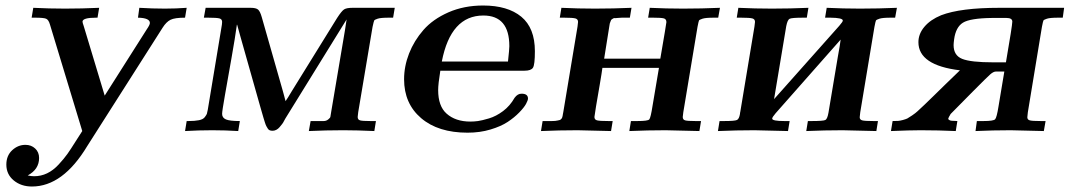

<svg xmlns="http://www.w3.org/2000/svg" viewBox="-20 -473 3861 693"><path d="M2.9 121.1Q2.9 88.9 23.9 69.3Q44.9 49.8 71.8 49.8Q92.8 49.8 106.9 63Q121.1 76.2 121.1 97.2Q121.1 138.2 80.1 160.2Q92.3 163.1 103 163.1Q127.9 163.1 149.9 152.6Q171.9 142.1 191.4 121.1Q210.9 100.1 223.4 82.5Q235.8 64.9 252.9 37.4Q270 9.8 276.9 0L160.2 -384.8Q155.3 -401.9 146.2 -405.5Q137.2 -409.2 106.9 -409.2H94.2L100.1 -444.8Q157.2 -441.9 214.8 -441.9Q275.9 -441.9 337.9 -444.8L332 -409.2H327.1Q278.3 -409.2 277.8 -395Q277.8 -391.1 282.2 -378.9L357.9 -127.9L509.8 -367.2Q521 -383.3 521 -390.1Q521 -408.2 478 -409.2L482.9 -444.8Q529.8 -441.9 575.2 -441.9Q615.2 -441.9 653.8 -444.8L647.9 -409.2Q610.8 -409.2 595.5 -401.6Q580.1 -394 566.9 -373L294.9 54.2Q207 200.2 95.2 200.2Q56.2 200.2 29.5 178.2Q2.9 156.2 2.9 121.1Z M647.9 0 653.8 -36.1H660.2Q683.1 -36.1 698 -39.1Q712.9 -42 719 -50Q725.1 -58.1 726.6 -62Q728 -65.9 730 -77.1L778.8 -371.1Q781.7 -386.2 781.7 -394Q781.7 -403.8 772.2 -406.5Q762.7 -409.2 731 -409.2H715.8L722.2 -444.8H884.8Q903.8 -444.8 911.4 -438.5Q918.9 -432.1 924.8 -411.1L1001 -144Q1002.9 -138.2 1005.9 -126Q1008.8 -113.8 1010.7 -107.9Q1018.6 -119.1 1032.7 -143.1L1196.8 -408.2Q1212.9 -433.1 1221.9 -439Q1231 -444.8 1252 -444.8H1404.8L1398.9 -409.2H1383.8Q1354 -409.2 1343 -405.5Q1332 -401.9 1330.6 -398.9Q1329.1 -396 1324.7 -376L1272.9 -67.9Q1271 -53.7 1271 -50.8Q1271 -41 1279.5 -38.6Q1288.1 -36.1 1316.9 -36.1H1336.9L1331.1 0Q1269 -2.9 1220.7 -2.9H1216.8Q1156.7 -2.9 1094.7 0L1101.1 -36.1H1114.7Q1138.7 -36.1 1148.2 -36.1Q1157.7 -36.1 1164.8 -42Q1171.9 -47.9 1172.4 -51Q1172.9 -54.2 1175.8 -71.8L1225.1 -363.8L1231 -402.8Q1217.8 -380.9 1202.1 -356L1009.8 -44.9Q1008.8 -43.9 1005.4 -36.9Q1002 -29.8 998 -24.9Q994.1 -20 989 -13.9Q983.9 -7.8 977.3 -4.4Q970.7 -1 963.9 -1Q959 -1 954.3 -2.4Q949.7 -3.9 946.8 -8.5Q943.8 -13.2 941.4 -17.6Q939 -22 936 -31.5Q933.1 -41 930.9 -48.1Q928.7 -55.2 924.8 -69.1Q920.9 -83 918 -92.8L848.1 -339.8L835.9 -383.8H835Q829.1 -339.8 815.4 -262.5Q801.8 -185.1 791.7 -128.4Q781.7 -71.8 781.7 -62Q781.7 -47.9 795.4 -42Q809.1 -36.1 845.7 -36.1L839.8 0Q793 -2.9 746.1 -2.9Q696.8 -2.9 647.9 0Z M1438.5 -187Q1438.5 -233.9 1456.5 -280Q1474.6 -326.2 1508.5 -365Q1542.5 -403.8 1598.6 -428.5Q1654.8 -453.1 1723.6 -453.1Q1812.5 -453.1 1861.6 -412.6Q1910.6 -372.1 1910.6 -288.1Q1910.6 -239.3 1903.6 -228.5Q1896.5 -217.8 1873.5 -217.8H1569.3Q1561.5 -169.9 1561.5 -147.9Q1561.5 -89.8 1591.8 -63Q1624 -34.2 1677.7 -34.2Q1690.9 -34.2 1705.3 -36.1Q1719.7 -38.1 1745.1 -45.7Q1770.5 -53.2 1795.7 -72Q1820.8 -90.8 1837.4 -120.1Q1848.6 -135.3 1862.8 -134.8Q1885.7 -134.8 1885.7 -117.2Q1885.7 -111.3 1878.7 -98.1Q1871.6 -85 1854 -66.9Q1836.4 -48.8 1812.5 -33Q1788.6 -17.1 1750.5 -5.6Q1712.4 5.9 1667.5 5.9Q1561.5 5.9 1500 -46.6Q1438.5 -99.1 1438.5 -187ZM1574.7 -251H1813.5Q1818.4 -295.9 1818.4 -306.2Q1818.4 -417 1724.6 -417Q1606.9 -417 1574.7 -251Z M1932.6 0 1938.5 -36.1H1957.5Q1966.3 -36.1 1972.4 -36.1Q1978.5 -36.1 1983.9 -36.6Q1989.3 -37.1 1992.9 -38.1Q1996.6 -39.1 1999.5 -39.6Q2002.4 -40 2003.9 -42Q2005.4 -43.9 2006.8 -44.9Q2008.3 -45.9 2009.3 -49.6Q2010.3 -53.2 2010.7 -54.7Q2011.2 -56.2 2011.7 -61Q2012.2 -65.9 2013.2 -68.8L2064.5 -377Q2066.4 -391.1 2066.4 -394Q2066.4 -403.8 2056.9 -406.5Q2047.4 -409.2 2015.6 -409.2H2000.5L2006.3 -444.8Q2066.4 -441.9 2127.4 -441.9Q2193.4 -441.9 2259.3 -444.8L2253.4 -409.2H2244.6Q2231.4 -409.2 2224.4 -409.2Q2217.3 -409.2 2209.2 -408.2Q2201.2 -407.2 2198.2 -407.7Q2195.3 -408.2 2190.9 -405Q2186.5 -401.9 2186 -401.4Q2185.5 -400.9 2183.6 -395.5Q2181.6 -390.1 2180.9 -388.2Q2180.2 -386.2 2179.2 -377.7Q2178.2 -369.1 2177.2 -365.2Q2167.5 -307.1 2160.6 -261.2H2363.3Q2385.3 -389.2 2385.3 -393.1Q2385.3 -404.3 2375.7 -406.7Q2366.2 -409.2 2337.4 -409.2H2319.3L2325.2 -444.8Q2385.3 -441.9 2445.3 -441.9Q2512.2 -441.9 2578.6 -444.8L2572.3 -409.2H2556.6Q2526.9 -409.2 2515.6 -405.5Q2504.4 -401.9 2502.9 -398.9Q2501.5 -396 2497.6 -376L2446.3 -67.9Q2444.3 -53.7 2444.3 -50.8Q2444.3 -41 2452.9 -38.6Q2461.4 -36.1 2490.2 -36.1H2510.3L2504.4 0Q2396.5 -2.9 2382.3 -2.9Q2317.4 -2.9 2251.5 0L2257.3 -36.1H2280.3Q2318.4 -36.1 2323.5 -42Q2328.6 -47.9 2335.4 -91.8L2358.4 -228H2154.3Q2152.3 -211.9 2144.8 -168Q2137.2 -124 2131.3 -89.1Q2125.5 -54.2 2125.5 -50.8Q2125.5 -41 2135 -38.6Q2144.5 -36.1 2176.3 -36.1H2191.4L2185.5 0Q2077.6 -2.9 2064.5 -2.9Q1998.5 -2.9 1932.6 0Z M2571.3 0 2577.1 -36.1H2593.3Q2632.3 -36.1 2640.1 -40Q2647.9 -43.9 2650.9 -62Q2650.9 -65.9 2651.9 -68.8L2703.1 -377Q2705.1 -391.1 2705.1 -394Q2705.1 -403.8 2695.6 -406.5Q2686 -409.2 2654.3 -409.2H2639.2L2645 -444.8Q2705.1 -441.9 2766.1 -441.9Q2832 -441.9 2897.9 -444.8L2892.1 -409.2H2879.9Q2836.9 -409.2 2829.6 -405Q2822.3 -400.9 2817.9 -378.9L2773.9 -115.2L3009.3 -379.9Q3022.5 -395 3022 -398.9Q3022 -408.7 2977.1 -409.2H2958L2963.9 -444.8Q3023.9 -441.9 3084 -441.9Q3150.9 -441.9 3217.3 -444.8L3210.9 -409.2H3195.3Q3165.5 -409.2 3154.3 -405.5Q3143.1 -401.9 3141.6 -398.9Q3140.1 -396 3136.2 -376L3085 -67.9Q3083 -53.7 3083 -49.8Q3083 -41 3092 -38.6Q3101.1 -36.1 3132.3 -36.1H3148.9L3143.1 0Q3035.2 -2.9 3021 -2.9Q2956.1 -2.9 2890.1 0L2896 -36.1H2909.2Q2952.1 -36.1 2959.2 -40Q2966.3 -43.9 2970.2 -65.9Q2982.4 -135.7 2991.2 -191.4Q3000 -247.1 3004.2 -269Q3008.3 -291 3010.7 -305.9Q3013.2 -320.8 3014.2 -330.1L2779.3 -64Q2767.1 -49.8 2767.1 -44.9Q2767.1 -36.1 2811 -36.1H2830.1L2824.2 0Q2716.3 -2.9 2703.1 -2.9Q2637.2 -2.9 2571.3 0Z M3195.8 0 3201.7 -36.1Q3214.8 -36.1 3221.7 -36.6Q3228.5 -37.1 3239.3 -40Q3250 -43 3254.9 -45.4Q3259.8 -47.9 3272.2 -56.4Q3284.7 -64.9 3291.7 -71.5Q3298.8 -78.1 3317.4 -95.5Q3335.9 -112.8 3349.4 -126.5Q3362.8 -140.1 3391.8 -168Q3420.9 -195.8 3444.8 -219.2Q3294.9 -237.3 3294.9 -320.8Q3294.9 -350.6 3316.4 -376.2Q3337.9 -401.9 3377 -418Q3446.8 -444.8 3586.9 -444.8H3820.8L3815.9 -409.2H3799.8Q3770 -409.2 3758.8 -405.5Q3747.6 -401.9 3746.1 -398.9Q3744.6 -396 3740.7 -376L3689.9 -67.9Q3688 -53.7 3688 -49.8Q3688 -41 3696.8 -38.6Q3705.6 -36.1 3736.8 -36.1H3753.9L3747.6 0Q3639.6 -2.9 3627.9 -2.9Q3564 -2.9 3501 0L3505.9 -36.1H3529.8Q3565.9 -36.1 3571.8 -42.5Q3577.6 -48.8 3584 -88.9L3605 -214.8H3574.7Q3565.9 -214.8 3554.4 -204.8Q3543 -194.8 3490.7 -142.1Q3443.8 -94.2 3409.7 -60.1H3410.6Q3405.8 -53.2 3402.8 -45.9V-43Q3404.8 -40 3408.7 -38.6Q3412.6 -37.1 3416.3 -37.1Q3419.9 -37.1 3426.3 -36.6Q3432.6 -36.1 3435.5 -36.1L3429.7 0Q3366.7 -2.9 3302.7 -2.9Q3264.6 -2.9 3195.8 0ZM3421.9 -310.1Q3421.9 -272.9 3452.9 -260.5Q3483.9 -248 3564.9 -248H3610.8Q3633.8 -381.8 3633.8 -395Q3633.8 -408.2 3612.8 -408.2H3560.5Q3481.4 -407.2 3455.6 -391.1Q3429.7 -375 3423.8 -331.1Q3421.9 -316.9 3421.9 -310.1Z"/></svg>

Font: CMU Serif Extra
Style: BoldSlanted
Weight: 700
Italic angle: -9.46001°
Version: Version 0.7.0